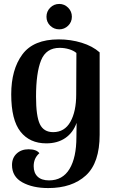

<svg xmlns="http://www.w3.org/2000/svg" viewBox="-20 -728 584 975"><path d="M41 110Q41 74 64.5 52Q88 30 125 30Q165 30 180 50Q151 75 151 116Q151 150 171 169Q191 188 229 188Q298 188 333 130Q368 72 368 -32Q368 -81 369 -104Q351 -54 311.5 -27Q272 0 215 0Q131 0 84 -59.5Q37 -119 37 -249Q37 -375 93.5 -451.5Q150 -528 278 -528Q339 -528 394.5 -511Q450 -494 486 -462V-44Q486 99 416 163Q346 227 225 227Q146 227 93.5 198Q41 169 41 110ZM367 -249 368 -459Q354 -471 331 -478Q308 -485 283 -485Q214 -485 188.5 -421.5Q163 -358 163 -237Q163 -138 182.5 -97.5Q202 -57 250 -57Q308 -57 337.5 -109.5Q367 -162 367 -249ZM216 -643Q216 -670 235 -689Q254 -708 281 -708Q307 -708 326 -689Q345 -670 345 -643Q345 -616 326 -597.5Q307 -579 281 -579Q254 -579 235 -597.5Q216 -616 216 -643Z"/></svg>

Font: Arima Madurai ExtraBold
Style: Regular
Weight: 800
Designer: Joana Correia and Natanael Gama
Foundry: NDISCOVER
Version: Version 1.020